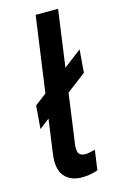

<svg xmlns="http://www.w3.org/2000/svg" viewBox="-111 -745 495 802"><g transform="rotate(-15 136.5 -344.0)"><path d="M141 9Q98 9 72 -15Q46 -39 46 -87Q46 -93 46.5 -100.5Q47 -108 48 -115L129 -697H226L148 -133Q147 -128 147 -123.5Q147 -119 147 -114Q147 -96 155.5 -88.5Q164 -81 179 -81Q189 -81 199.5 -83.5Q210 -86 222 -89L210 -3Q191 4 173 6.5Q155 9 141 9ZM25 -231 33 -331 269 -510 261 -411Z"/></g></svg>

Font: Hanken Grotesk Medium
Style: Italic
Weight: 500
Italic angle: -8°
Designer: Alfredo Marco Pradil
Foundry: Hanken Design Co.
Version: Version 3.013